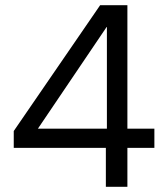

<svg xmlns="http://www.w3.org/2000/svg" viewBox="-20 -720 642 740"><path d="M388 0V-150H33V-215L366 -700H471V-224H575V-150H471V0ZM126 -224H392V-616H391Z"/></svg>

Font: DM Sans 28pt
Style: Regular
Weight: 400
Version: Version 4.004;gftools[0.9.30]